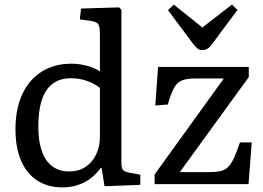

<svg xmlns="http://www.w3.org/2000/svg" viewBox="-20 -798 1138 832"><path d="M251 14Q187 14 141 -16Q95 -46 71 -102.5Q47 -159 47 -238Q47 -326 76.5 -389.5Q106 -453 160.5 -487.5Q215 -522 290 -522Q323 -522 356.5 -513Q390 -504 413 -489V-648Q413 -683 405.5 -693.5Q398 -704 370 -708L326 -714L331 -761L496 -766L506 -756V-95Q506 -71 512.5 -62.5Q519 -54 539 -50L588 -41V3L433 9L420 -71H417Q396 -42 370.5 -23.5Q345 -5 315.5 4.5Q286 14 251 14ZM280 -55Q320 -55 349.5 -74Q379 -93 396 -127.5Q413 -162 413 -207V-417Q388 -437 355.5 -448Q323 -459 288 -459Q240 -459 208.5 -435.5Q177 -412 161.5 -365.5Q146 -319 146 -249Q146 -186 161.5 -142.5Q177 -99 207 -77Q237 -55 280 -55ZM650 0V-42L950 -458H829Q791 -458 769.5 -450Q748 -442 734.5 -417.5Q721 -393 707 -345L653 -341L665 -508H1058V-464L759 -52H880Q912 -52 932.5 -56Q953 -60 967 -73Q981 -86 993 -111.5Q1005 -137 1020 -181H1071L1057 0ZM857 -581Q850 -581 844 -583Q838 -585 831.5 -591.5Q825 -598 816 -609L708 -754L733 -778L857 -679L985 -778L1009 -755L896 -603Q887 -591 877.5 -586Q868 -581 857 -581Z"/></svg>

Font: Literata 18pt
Style: Regular
Weight: 400
Designer: Latin by Veronika Burian and Jose Scaglione. Greek by Irene Vlachou. Cyrillic by Vera Evstafieva.
Foundry: TypeTogether
Version: Version 3.103;gftools[0.9.29]